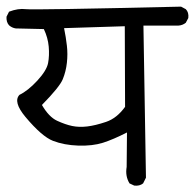

<svg xmlns="http://www.w3.org/2000/svg" viewBox="-25 -581 602 593"><path d="M389.6 -7.8 375 -14.6Q361.3 -37.1 366.2 -65.4L367.2 -171.9Q325.2 -150.4 293 -140.1Q260.7 -129.9 216.8 -131.3Q172.9 -132.8 138.7 -146Q104.5 -159.2 53.7 -219.7Q14.6 -266.6 35.2 -288.1Q61.5 -300.8 90.3 -332Q119.1 -363.3 123.5 -386.2Q127.9 -409.2 125.5 -437Q123 -464.8 110.4 -491.2L23.4 -493.2Q11.7 -495.1 2.9 -502.9Q-5.9 -512.7 -4.9 -529.3L2.9 -544.9Q31.2 -555.7 54.7 -552.7Q78.1 -549.8 534.2 -560.5L548.8 -552.7Q558.6 -543 556.6 -525.4L548.8 -510.7Q539.1 -502.9 526.4 -502H418L425.8 -32.2L417 -14.6Q406.2 -5.9 389.6 -7.8ZM361.3 -251 360.4 -500 172.9 -494.1Q178.7 -465.8 181.6 -439.9Q184.6 -414.1 181.6 -387.2Q178.7 -360.4 168.9 -336.4Q159.2 -312.5 104.5 -256.8Q126 -219.7 151.4 -208Q176.8 -196.3 197.8 -191.9Q218.8 -187.5 244.1 -190.4Q269.5 -193.4 302.7 -204.6Q335.9 -215.8 361.3 -251Z"/></svg>

Font: JasonHandwriting2
Style: Regular
Weight: 400
Version: Version 1.05.10